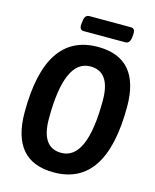

<svg xmlns="http://www.w3.org/2000/svg" viewBox="-126 -940 836 1033"><g transform="rotate(15 292.0 -424.0)"><path d="M273 7Q39 7 39 -266Q39 -707 330 -707Q564 -707 564 -436Q564 7 273 7ZM285 -105Q429 -105 429 -435Q429 -595 318 -595Q174 -595 174 -266Q174 -105 285 -105ZM233 -769Q207 -769 211 -805L213 -819Q216 -855 242 -855H473Q499 -855 495 -819L494 -805Q490 -769 465 -769Z"/></g></svg>

Font: Asap Condensed Condensed SemiBold
Style: Italic
Weight: 600
Width: 3
Italic angle: -6°
Designer: Pablo Cosgaya
Foundry: Omnibus-Type
Version: Version 3.001; ttfautohint (v1.8.4.7-5d5b)